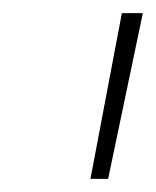

<svg xmlns="http://www.w3.org/2000/svg" viewBox="-20 -720 238 293"><path d="M166 -700H198L145 -447H118Z"/></svg>

Font: Montserrat Alternates ExLight
Style: Italic
Weight: 275
Italic angle: -11.3°
Designer: Julieta Ulanovsky
Foundry: Julieta Ulanovsky
Version: Version 7.200